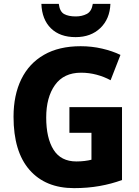

<svg xmlns="http://www.w3.org/2000/svg" viewBox="-20 -963 717 993"><path d="M339 -409H611V-32Q557 -12 495 -1Q433 10 363 10Q215 10 132.5 -84.5Q50 -179 50 -359Q50 -471 90 -553Q130 -635 207.5 -679.5Q285 -724 397 -724Q455 -724 508.5 -711.5Q562 -699 603 -679L552 -548Q519 -566 480 -576.5Q441 -587 399 -587Q310 -587 264.5 -523.5Q219 -460 219 -355Q219 -249 257 -188.5Q295 -128 375 -128Q397 -128 417.5 -130.5Q438 -133 453 -137V-276H339ZM551 -943Q548 -865 499 -818Q450 -771 371 -771Q290 -771 243.5 -816.5Q197 -862 194 -943H284Q289 -903 311.5 -890.5Q334 -878 372 -878Q404 -878 429 -891Q454 -904 460 -943Z"/></svg>

Font: Noto Sans SemiCondensed ExtraBold
Style: Regular
Weight: 800
Width: 4
Designer: Monotype Design Team
Foundry: Monotype Imaging Inc.
Version: Version 2.013; ttfautohint (v1.8.4.7-5d5b)